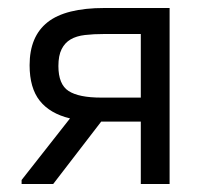

<svg xmlns="http://www.w3.org/2000/svg" viewBox="-20 -460 519 480"><path d="M34 -10 155 -164Q105 -176 79.5 -208Q54 -240 54 -297Q54 -369 99 -404.5Q144 -440 241 -440H404V0H332V-156H233L113 0H34ZM332 -216V-375H241Q214 -375 192.5 -372.5Q171 -370 156.5 -361.5Q142 -353 134 -337Q126 -321 126 -295Q126 -249 151.5 -232.5Q177 -216 233 -216Z"/></svg>

Font: Tilda Sans
Style: Regular
Weight: 400
Designer: ParaType Ltd
Foundry: ParaType Ltd
Version: Version 1.009